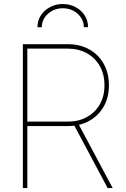

<svg xmlns="http://www.w3.org/2000/svg" viewBox="-20 -951 635 971"><path d="M95.7 0V-727.5H322.8Q383.8 -727.5 430.7 -701.7Q477.5 -675.8 504.2 -628.9Q530.8 -582 530.8 -519.5Q530.8 -458 504.2 -411.6Q477.5 -365.2 430.7 -339.4Q383.8 -313.5 322.8 -313.5H107.4V-335.9H322.8Q377.4 -335.9 419.2 -358.9Q460.9 -381.8 484.6 -423.1Q508.3 -464.4 508.3 -519.5Q508.3 -575.7 484.6 -617.2Q460.9 -658.7 419.2 -681.9Q377.4 -705.1 322.8 -705.1H118.2V0ZM524.4 0 347.7 -331.1H373L549.8 0ZM297.4 -930.7Q333 -930.7 362.3 -915Q391.6 -899.4 408.4 -872.8Q425.3 -846.2 425.3 -813.5H403.8Q403.8 -853.5 372.6 -881.3Q341.3 -909.2 297.4 -909.2Q253.9 -909.2 222.7 -881.3Q191.4 -853.5 191.4 -813.5H169.4Q169.4 -846.2 186.5 -872.8Q203.6 -899.4 232.7 -915Q261.7 -930.7 297.4 -930.7Z"/></svg>

Font: Inter 24pt Thin
Style: Regular
Weight: 250
Designer: Rasmus Andersson
Foundry: rsms
Version: Version 4.001;git-66647c0bb